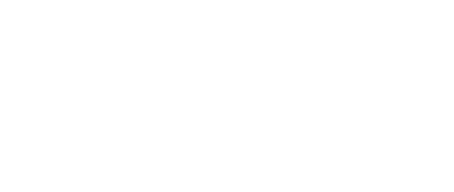

<svg xmlns="http://www.w3.org/2000/svg" viewBox="-73 -118 558 236"><g transform="rotate(20 205.5 0.0)"><path d="M-64 0Z"/></g></svg>

Font: CiSf OpenHand
Style: Bd
Weight: 400
Foundry: Cannot Into Space Fonts
Version: Version 0.7892